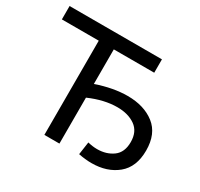

<svg xmlns="http://www.w3.org/2000/svg" viewBox="-148 -888 1129 1082"><g transform="rotate(30 416.5 -347.5)"><path d="M563 5Q522 5 478 -4L490 -87Q522 -79 551 -79Q611 -79 653.5 -110Q696 -141 696 -208Q696 -276 650 -308.5Q604 -341 533 -341Q448 -341 352 -299V0H254V-613H14V-700H615V-613H352V-388Q459 -425 552 -425Q659 -425 727 -372Q795 -319 795 -210Q795 -103 729.5 -49Q664 5 563 5Z"/></g></svg>

Font: Argentum Novus
Style: Regular
Weight: 400
Designer: Julieta Ulanovsky
Foundry: Julieta Ulanovsky
Version: Version 7.20;July 27, 2021;FontCreator 13.0.0.2683 64-bit